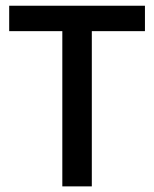

<svg xmlns="http://www.w3.org/2000/svg" viewBox="-20 -663 549 683"><path d="M306.6 -552.2V0H201.7V-552.2H12.7V-642.6H495.6V-552.2Z"/></svg>

Font: Khula Semibold
Style: Regular
Weight: 600
Designer: Erin McLaughlin, Steve Matteson
Version: Version 1.000;PS 1.0;hotconv 1.0.72;makeotf.lib2.5.5900